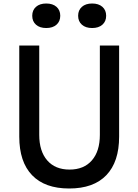

<svg xmlns="http://www.w3.org/2000/svg" viewBox="-20 -1060 790 1096"><path d="M204 -800V-290Q204 -197 249.5 -144.5Q295 -92 377 -92Q459 -92 504.5 -144.5Q550 -197 550 -290V-800H660V-280Q660 -136 587 -60Q514 16 375 16Q236 16 163 -60Q90 -136 90 -280V-800ZM164 -970Q164 -1002 185.5 -1021Q207 -1040 244 -1040Q281 -1040 302.5 -1021Q324 -1002 324 -970Q324 -938 302.5 -919Q281 -900 244 -900Q207 -900 185.5 -919Q164 -938 164 -970ZM426 -970Q426 -1002 447.5 -1021Q469 -1040 506 -1040Q543 -1040 564.5 -1021Q586 -1002 586 -970Q586 -938 564.5 -919Q543 -900 506 -900Q469 -900 447.5 -919Q426 -938 426 -970Z"/></svg>

Font: Martian Mono VF sWd Rg
Style: Regular
Weight: 400
Width: 6
Monospace: yes
Designer: Roman Shamin
Foundry: Evil Martians
Version: Version 1.100